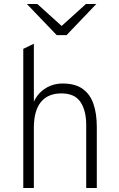

<svg xmlns="http://www.w3.org/2000/svg" viewBox="-20 -941 596 961"><path d="M96.5 0V-696.5L149.5 -722V-432Q169 -474.5 207.5 -498.8Q246 -523 294 -523Q356.5 -523 394 -496Q431.5 -469 448 -420.2Q464.5 -371.5 464.5 -306V0H411.5V-315.5Q411.5 -387.5 382.8 -430.5Q354 -473.5 287.5 -473.5Q219.5 -473.5 184.5 -430Q149.5 -386.5 149.5 -301.5V0ZM264 -765 114.5 -921H167L288.5 -811L410 -921H462L313 -765Z"/></svg>

Font: Overpass ExtraLight
Style: Regular
Weight: 250
Designer: Delve Withrington, Dave Bailey, Thomas Jockin
Foundry: Delve Fonts LLC
Version: Version 4.000